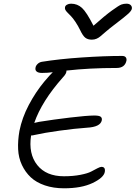

<svg xmlns="http://www.w3.org/2000/svg" viewBox="-20 -1036 732 1037"><path d="M663.1 -1016.1Q678.7 -1016.1 686.5 -1007.8Q694.3 -999.5 691.9 -987.8Q689.5 -977.5 673.1 -962.2Q656.7 -946.8 596.2 -900.9Q574.2 -884.3 552.5 -865.7Q530.8 -847.2 522 -839.6Q513.2 -832 501.7 -826.9Q490.2 -821.8 476.1 -821.8Q454.1 -821.8 440.7 -832.3Q427.2 -842.8 413.1 -873Q400.9 -897.9 387.2 -918.2Q373.5 -938.5 363.5 -948.7Q353.5 -959 345 -967.5Q336.4 -976.1 333 -982.7Q329.6 -989.3 331.1 -997.1Q332.5 -1005.4 341.8 -1010.7Q351.1 -1016.1 363.8 -1016.1Q397.9 -1016.1 422.9 -993.2Q447.8 -970.2 484.9 -897Q546.4 -951.7 584.5 -979.2Q622.6 -1006.8 635.5 -1011.5Q648.4 -1016.1 663.1 -1016.1ZM326.2 -19Q268.6 -19 222.4 -34.7Q176.3 -50.3 146.5 -78.1Q116.7 -106 98.4 -144.8Q80.1 -183.6 77.9 -230Q75.7 -276.4 85 -329.1Q99.1 -399.9 135.5 -469Q171.9 -538.1 219.2 -595.2Q251 -632.8 265.1 -646Q237.3 -642.1 207 -642.1Q187 -642.1 178 -649.7Q168.9 -657.2 171.9 -670.9Q173.3 -680.7 182.4 -689.9Q191.4 -699.2 205.1 -702.1Q299.3 -717.3 421.6 -725.6Q543.9 -733.9 639.2 -733.9Q652.8 -733.9 658.7 -727.1Q664.6 -720.2 663.1 -709Q654.8 -668.9 609.9 -668.9Q463.4 -668.9 338.9 -654.8Q340.8 -640.1 319.8 -618.2Q205.6 -489.7 165 -372.1Q168.9 -373 190.9 -377.9Q270 -390.6 358.4 -401.1Q446.8 -411.6 488.8 -412.1Q514.6 -412.1 523.4 -405.8Q532.2 -399.4 529.8 -386.2Q522.5 -350.1 449.2 -346.2Q385.3 -341.8 302 -330.3Q218.8 -318.8 167 -307.1Q156.7 -304.2 147.9 -304.2Q132.8 -205.1 181.2 -144.5Q229.5 -84 325.2 -84Q375 -84 414.6 -91.8Q454.1 -99.6 472.4 -109.4Q490.7 -119.1 505.9 -127Q521 -134.8 527.8 -134.8Q550.8 -134.8 545.9 -106.9Q540 -76.2 480.2 -47.6Q420.4 -19 326.2 -19Z"/></svg>

Font: Shantell Sans Bouncy
Style: Italic
Weight: 300
Italic angle: -11.31°
Designer: Stephen Nixon, Anya Danilova, Shantell Martin
Foundry: Arrow Type
Version: Version 1.006;[9816181b4]